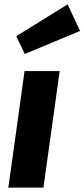

<svg xmlns="http://www.w3.org/2000/svg" viewBox="-20 -855 385 875"><path d="M178 0 252 -531H92L18 0ZM93 -609 345 -714 288 -835 54 -690Z"/></svg>

Font: Fira Sans OT
Style: Bold Italic
Weight: 700
Italic angle: -8°
Designer: Carrois Corporate & Edenspiekermann
Foundry: Carrois Corporate GbR & Edenspiekermann AG
Version: Version 2.001